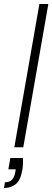

<svg xmlns="http://www.w3.org/2000/svg" viewBox="-44 -740 263 965"><path d="M28 0 154 -720H199L73 0ZM-24 205 -19 176Q5 176 17 162.5Q29 149 33 124L35 111H-2L8 54H71Q72 68 71.5 83.5Q71 99 68 115Q59 167 34.5 186Q10 205 -24 205Z"/></svg>

Font: DM Sans 9pt ExtraLight
Style: Italic
Weight: 250
Italic angle: -10°
Version: Version 4.004;gftools[0.9.30]